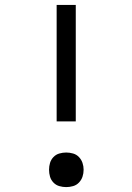

<svg xmlns="http://www.w3.org/2000/svg" viewBox="-20 -755 540 783"><path d="M211 -260V-735H289V-260ZM250 8Q236 8 222 4Q208 0 198 -10.5Q188 -21 184 -34.5Q180 -48 180 -63Q180 -77 184 -90.5Q188 -104 198 -114.5Q208 -125 222 -129Q236 -133 250 -133Q264 -133 278 -129Q292 -125 302 -114.5Q312 -104 316.5 -90.5Q321 -77 321 -63Q321 -48 316.5 -34.5Q312 -21 302 -10.5Q292 0 278 4Q264 8 250 8Z"/></svg>

Font: Iosevka Algr
Style: Regular
Weight: 400
Monospace: yes
Designer: Belleve Invis
Foundry: Belleve Invis
Version: Version 26.0.2; ttfautohint (v1.8.3)